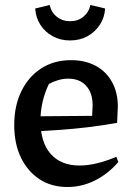

<svg xmlns="http://www.w3.org/2000/svg" viewBox="-20 -739 531 769"><path d="M250 10Q186 10 138.5 -21Q91 -52 64 -107.5Q37 -163 37 -238Q37 -315 65.5 -373.5Q94 -432 145 -465Q196 -498 265 -498Q322 -498 364 -475Q406 -452 429 -410Q452 -368 452 -312L449 -247Q387 -236 332.5 -229.5Q278 -223 223 -219Q168 -215 104 -212L105 -273L349 -275L351 -317Q351 -367 325 -395.5Q299 -424 253 -424Q234 -424 214.5 -418.5Q195 -413 176 -403Q159 -368 150.5 -330.5Q142 -293 142 -256Q142 -169 183 -122.5Q224 -76 299 -76Q363 -76 446 -111L454 -90Q411 -41 359 -15.5Q307 10 250 10ZM260 -577Q222 -577 191 -594Q160 -611 141.5 -640Q123 -669 121 -705L179 -719Q185 -690 207.5 -672Q230 -654 261 -654Q292 -654 314 -672Q336 -690 342 -719L401 -705Q399 -669 380 -640Q361 -611 330.5 -594Q300 -577 260 -577Z"/></svg>

Font: Piazzolla 24pt SemiBold
Style: Regular
Weight: 600
Designer: Juan Pablo del Peral
Foundry: Huerta Tipografica
Version: Version 2.005